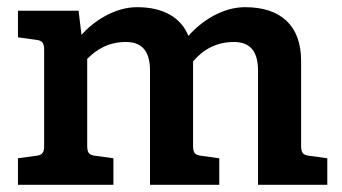

<svg xmlns="http://www.w3.org/2000/svg" viewBox="-20 -515 954 535"><path d="M518 -344C547 -378 584 -398 632 -398C681 -398 699 -367 699 -318V0H892V-74L841 -81C823 -83 819 -91 819 -109V-346C819 -443 763 -495 663 -495C600 -495 542 -457 505 -415C484 -467 434 -495 362 -495C299 -495 241 -456 207 -418L199 -485H30V-411L81 -404C99 -402 103 -394 103 -376V-109C103 -91 99 -83 81 -81L30 -74V0H296V-74L245 -81C227 -83 223 -91 223 -109V-351C248 -376 281 -398 331 -398C380 -398 398 -367 398 -318V0H591V-74L540 -81C522 -83 518 -91 518 -109Z"/></svg>

Font: Enriqueta
Style: Bold
Weight: 700
Designer: Viviana Monsalve, Gustavo Ibarra
Foundry: Viviana Monsalve, Gustavo Ibarra
Version: Version 1.002